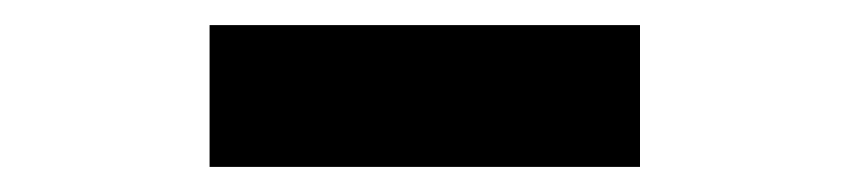

<svg xmlns="http://www.w3.org/2000/svg" viewBox="-20 -808 677 153"><path d="M147 -675H490V-788H147Z"/></svg>

Font: Noto Sans CJK TC Black
Style: Regular
Weight: 900
Designer: Ryoko NISHIZUKA 西塚涼子 (kana, bopomofo & ideographs); Paul D. Hunt (Latin, Greek & Cyrillic); Sandoll Communications 산돌커뮤니
Foundry: Adobe
Version: Version 2.004;hotconv 1.0.118;makeotfexe 2.5.65603